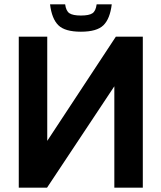

<svg xmlns="http://www.w3.org/2000/svg" viewBox="-20 -870 748 890"><path d="M67 0V-700H199V-217L517 -700H642V0H510V-470L198 0ZM355 -723Q281 -723 250.5 -753Q220 -783 212 -850H282Q286 -819 302 -808.5Q318 -798 355 -798Q393 -798 408.5 -808.5Q424 -819 428 -850H498Q490 -783 459.5 -753Q429 -723 355 -723Z"/></svg>

Font: Zen Kaku Gothic New Black
Style: Regular
Weight: 900
Designer: Yoshimichi Ohira
Foundry: Positype
Version: Version 1.001